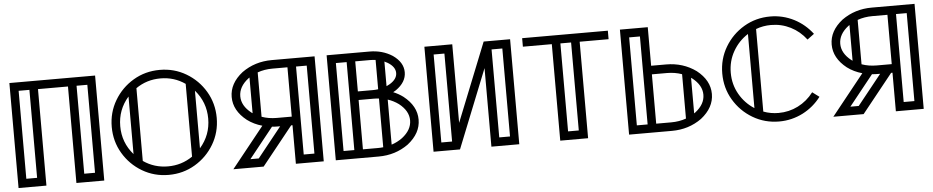

<svg xmlns="http://www.w3.org/2000/svg" viewBox="-40 -960 6026 1240"><g transform="rotate(-5 2973.0 -340.5)"><path d="M594.7 0H414.1V-625.5H219.7V0H39.1V-680.7H594.7ZM164.1 -55.2V-625.5H94.2V-55.2ZM539.6 -55.2V-625.5H469.7V-55.2Z M1013.2 0Q919.4 0 842 -45.9Q764.6 -91.8 718.8 -169.2Q672.9 -246.6 672.9 -340.3Q672.9 -434.1 718.8 -511.5Q764.6 -588.9 842 -634.8Q919.4 -680.7 1013.2 -680.7Q1106.9 -680.7 1184.3 -634.8Q1261.7 -588.9 1307.6 -511.5Q1353.5 -434.1 1353.5 -340.3Q1353.5 -246.6 1307.6 -169.2Q1261.7 -91.8 1184.3 -45.9Q1106.9 0 1013.2 0ZM797.9 -153.8V-526.9Q728 -446.8 728 -340.3Q728 -233.9 797.9 -153.8ZM1013.2 -55.2Q1102.1 -55.2 1172.9 -104.5V-576.2Q1102.1 -625.5 1013.2 -625.5Q924.3 -625.5 853.5 -576.2V-104.5Q924.3 -55.2 1013.2 -55.2ZM1228.5 -153.8Q1298.3 -233.9 1298.3 -340.3Q1298.3 -446.8 1228.5 -526.9Z M1892.6 -55.2H1961.9V-625.5H1892.6ZM1586.9 -349.6V-581.1Q1583 -578.6 1579.1 -575.7Q1517.1 -527.3 1517.1 -465.3Q1517.1 -403.8 1579.1 -355Q1583 -352.1 1586.9 -349.6ZM1642.6 -609.4V-321.8Q1687.5 -305.7 1739.7 -305.7H1836.9V-625.5H1739.7Q1687.5 -625.5 1642.6 -609.4ZM1546.9 -55.2H1601.1L1756.8 -250Q1721.7 -250 1704.1 -252ZM1431.6 0 1642.6 -263.7Q1588.4 -278.8 1545.9 -310.5Q1461.4 -377 1461.4 -465.3Q1461.4 -553.7 1545.9 -620.1Q1630.4 -680.7 1739.7 -680.7H2017.6V0H1836.9V-250H1828.1L1627.9 0Z M2220.7 -55.2V-625.5H2150.9V-55.2ZM2463.9 -448.2Q2475.1 -453.1 2485.8 -459.5Q2533.2 -488.3 2533.2 -527.8Q2533.2 -567.4 2485.8 -596.7Q2475.1 -603 2463.9 -607.9ZM2408.2 -623Q2391.6 -625.5 2373.5 -625.5H2276.4V-430.7H2373.5Q2391.6 -430.7 2408.2 -433.1ZM2463.9 -69.3Q2501.5 -81.5 2533.7 -105Q2596.2 -153.3 2596.2 -215.3Q2596.2 -276.9 2533.7 -325.7Q2501.5 -349.1 2463.9 -361.3ZM2408.2 -373Q2391.1 -375 2373.5 -375H2276.4V-55.2H2373.5Q2391.1 -55.2 2408.2 -57.1ZM2373.5 0H2095.7V-680.7H2373.5Q2457 -680.7 2521.5 -639.2Q2588.9 -592.3 2588.9 -527.8Q2588.9 -463.4 2521.5 -416.5Q2512.7 -410.6 2503.4 -405.8Q2538.1 -391.6 2566.9 -370.1Q2651.4 -303.7 2651.4 -215.3Q2651.4 -127 2566.9 -60.5Q2482.9 0 2373.5 0Z M3285.2 0H3104.5V-509.3L2900.9 0H2729.5V-680.7H2910.2V-171.4L3113.8 -680.7H3285.2ZM2854.5 -55.2V-625.5H2784.7V-55.2ZM3230 -55.2V-625.5H3160.2V-55.2Z M3731.4 0H3550.8V-625.5H3363.3V-680.7H3918.9V-625.5H3731.4ZM3675.8 -55.2V-625.5H3606.4V-55.2Z M4122.1 -625.5H4052.2V-55.2H4122.1ZM4427.7 -330.6V-100.1Q4431.6 -102.5 4435.1 -105Q4497.6 -153.3 4497.6 -215.3Q4497.6 -276.9 4435.1 -325.7Q4431.6 -328.1 4427.7 -330.6ZM4372.1 -71.3V-358.9Q4327.1 -375 4274.9 -375H4177.7V-55.2H4274.9Q4327.1 -55.2 4372.1 -71.3ZM4177.7 -680.7V-430.7H4274.9Q4384.3 -430.7 4468.3 -370.1Q4552.7 -303.7 4552.7 -215.3Q4552.7 -127 4468.3 -60.5Q4384.3 0 4274.9 0H3997.1V-680.7Z M4971.2 0Q4877.4 0 4800 -45.9Q4722.7 -91.8 4676.8 -169.2Q4630.9 -246.6 4630.9 -340.3Q4630.9 -434.1 4676.8 -511.5Q4722.7 -588.9 4800 -634.8Q4877.4 -680.7 4971.2 -680.7Q5052.7 -680.7 5125.5 -643.6Q5195.3 -607.4 5243.2 -544.4L5198.7 -511.2Q5157.2 -565.9 5098.1 -595.7Q5039.1 -625.5 4971.2 -625.5Q4919.9 -625.5 4873.5 -607.9V-72.8Q4919.9 -55.2 4971.2 -55.2Q5039.1 -55.2 5098.1 -85Q5157.2 -114.7 5198.7 -169.4L5243.2 -136.2Q5195.3 -73.2 5125.5 -37.1Q5052.7 0 4971.2 0ZM4818.4 -100.1V-580.6Q4757.8 -542 4721.9 -479Q4686 -416 4686 -340.3Q4686 -264.6 4721.9 -201.7Q4757.8 -138.7 4818.4 -100.1Z M5782.2 -55.2H5851.6V-625.5H5782.2ZM5476.6 -349.6V-581.1Q5472.7 -578.6 5468.8 -575.7Q5406.7 -527.3 5406.7 -465.3Q5406.7 -403.8 5468.8 -355Q5472.7 -352.1 5476.6 -349.6ZM5532.2 -609.4V-321.8Q5577.1 -305.7 5629.4 -305.7H5726.6V-625.5H5629.4Q5577.1 -625.5 5532.2 -609.4ZM5436.5 -55.2H5490.7L5646.5 -250Q5611.3 -250 5593.8 -252ZM5321.3 0 5532.2 -263.7Q5478 -278.8 5435.5 -310.5Q5351.1 -377 5351.1 -465.3Q5351.1 -553.7 5435.5 -620.1Q5520 -680.7 5629.4 -680.7H5907.2V0H5726.6V-250H5717.8L5517.6 0Z"/></g></svg>

Font: X Company
Style: Regular
Weight: 400
Designer: GGBotNet
Foundry: GGBotNet
Version: 0.90